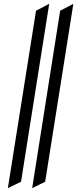

<svg xmlns="http://www.w3.org/2000/svg" viewBox="-20 -708 403 1002"><path d="M21 273.9 168 -651.9 236.8 -688 89.8 240.2ZM147.9 273.9 293.9 -651.9 362.8 -688 215.8 240.2Z"/></svg>

Font: Petahja
Style: Italic
Weight: 400
Designer: T. Christopher White
Version: Version 1.1